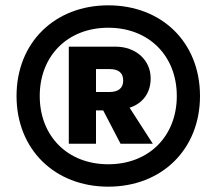

<svg xmlns="http://www.w3.org/2000/svg" viewBox="-20 -690 812 720"><path d="M386 10C587 10 730 -130 730 -330C730 -531 587 -670 386 -670C185 -670 42 -530 42 -330C42 -130 185 10 386 10ZM386 -74C233 -74 129 -180 129 -330C129 -480 233 -586 386 -586C539 -586 643 -480 643 -330C643 -180 539 -74 386 -74ZM238 -151H340V-276H367L432 -151H553L466 -286C515 -302 545 -341 545 -396C545 -466 488 -515 414 -515H238ZM340 -345V-431H390C422 -431 442 -419 442 -388C442 -358 422 -345 390 -345Z"/></svg>

Font: Work Sans
Style: Bold
Weight: 700
Designer: Wei Huang
Foundry: Wei Huang
Version: Version 2.012